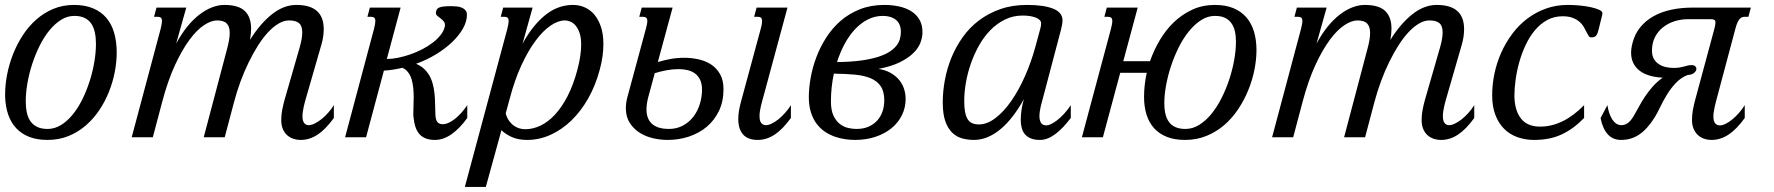

<svg xmlns="http://www.w3.org/2000/svg" viewBox="-20 -549 7095 768"><path d="M0.5 -172.4Q0.5 -210 8.5 -251.2Q16.6 -292.5 32.2 -332.3Q47.9 -372.1 71 -407.7Q94.2 -443.4 124.8 -470.5Q155.3 -497.6 193.1 -513.4Q231 -529.3 275.9 -529.3Q320.3 -529.3 352.5 -515.6Q384.8 -502 405.8 -477.1Q426.8 -452.1 436.8 -417Q446.8 -381.8 446.8 -338.9Q446.8 -301.3 439 -260.7Q431.2 -220.2 415.5 -181.2Q399.9 -142.1 376.5 -107.4Q353 -72.8 322.3 -46.4Q291.5 -20 253.4 -4.6Q215.3 10.7 169.9 10.7Q127.9 10.7 96.9 -1.5Q65.9 -13.7 44.9 -36.1Q23.9 -58.6 12.9 -90.3Q2 -122.1 0.5 -161.1ZM277.3 -485.4Q249 -485.4 223.6 -469.2Q198.2 -453.1 176.8 -426.5Q155.3 -399.9 137.9 -364.7Q120.6 -329.6 108.4 -291.7Q96.2 -253.9 89.6 -215.6Q83 -177.2 83 -144Q83 -119.1 87.4 -98.6Q91.8 -78.1 102.1 -63.7Q112.3 -49.3 128.9 -41.3Q145.5 -33.2 170.4 -33.2Q198.7 -33.2 224.4 -49.1Q250 -64.9 271.5 -91.6Q293 -118.2 310.1 -153.1Q327.1 -188 339.1 -225.8Q351.1 -263.7 357.4 -301.8Q363.8 -339.8 363.8 -373.5Q363.8 -398.4 359.4 -419.2Q355 -439.9 345 -454.6Q335 -469.2 318.4 -477.3Q301.8 -485.4 277.3 -485.4Z M622.6 -433.6Q625 -443.8 626.5 -451.4Q627.9 -459 627.9 -464.4Q627.9 -474.6 623.3 -478.3Q618.7 -481.9 609.9 -481.9H596.2L606 -518.6H725.1L684.6 -374.5Q705.1 -412.6 728.5 -441.7Q752 -470.7 776.9 -490Q801.8 -509.3 827.4 -519.3Q853 -529.3 877.4 -529.3Q934.1 -529.3 959.2 -505.1Q984.4 -481 984.4 -434.6Q984.4 -413.6 980 -389.6Q1021.5 -455.6 1068.4 -492.4Q1115.2 -529.3 1165.5 -529.3Q1274.9 -529.3 1274.9 -432.6Q1274.9 -418.5 1272.7 -402.6Q1270.5 -386.7 1265.1 -368.7L1204.1 -157.2Q1202.1 -150.4 1199.7 -141.6Q1197.3 -132.8 1195.1 -123Q1192.9 -113.3 1191.4 -103.3Q1189.9 -93.3 1189.9 -84.5Q1189.9 -65.4 1196.8 -56.9Q1203.6 -48.3 1214.8 -48.3Q1225.1 -48.3 1238.3 -54.7Q1251.5 -61 1265.1 -71.8Q1278.8 -82.5 1292 -97.2Q1305.2 -111.8 1315.4 -128.4V-77.1Q1282.7 -31.7 1250.5 -10.5Q1218.3 10.7 1183.1 10.7Q1166.5 10.7 1152.1 5.6Q1137.7 0.5 1127.2 -9.5Q1116.7 -19.5 1110.8 -34.4Q1105 -49.3 1105 -68.8Q1105 -89.8 1108.9 -109.9Q1112.8 -129.9 1118.2 -149.4L1179.7 -362.8Q1189 -396.5 1189 -419.4Q1189 -445.3 1176.3 -456.3Q1163.6 -467.3 1136.2 -467.3Q1115.7 -467.3 1094.5 -454.8Q1073.2 -442.4 1052.5 -420.2Q1031.7 -397.9 1012.2 -367.2Q992.7 -336.4 974.9 -300Q957 -263.7 942.1 -223.1Q927.2 -182.6 916 -140.1L878.9 0H794.9L888.2 -353Q893.6 -372.6 896.2 -388.7Q898.9 -404.8 898.9 -417.5Q898.9 -442.4 887.2 -454.8Q875.5 -467.3 848.1 -467.3Q825.2 -467.3 796.6 -448.7Q768.1 -430.2 738.5 -390.6Q709 -351.1 680.2 -289.1Q651.4 -227.1 628.4 -140.1L591.3 0H506.8Z M1634.3 -78.6Q1633.8 -82.5 1633.5 -86.4Q1633.3 -90.3 1633.3 -95.2Q1633.3 -108.9 1634 -125.5Q1634.8 -142.1 1634.8 -159.7Q1634.8 -177.7 1633.1 -196.3Q1631.3 -214.8 1626.7 -230.7Q1622.1 -246.6 1613 -259Q1604 -271.5 1589.4 -277.8Q1571.3 -273.4 1553 -270.5Q1534.7 -267.6 1515.6 -266.6L1444.3 0H1360.4L1476.1 -433.6Q1478.5 -443.8 1480 -451.4Q1481.4 -459 1481.4 -464.4Q1481.4 -474.6 1476.8 -478.3Q1472.2 -481.9 1463.4 -481.9H1449.7L1459.5 -518.6H1582.5L1527.3 -313Q1547.9 -313 1572 -317.9Q1596.2 -322.8 1620.8 -331.3Q1645.5 -339.8 1668.7 -351.8Q1691.9 -363.8 1710.7 -378.2Q1729.5 -392.6 1742.4 -408.9Q1755.4 -425.3 1759.3 -442.9Q1759.8 -444.8 1759.8 -448.7Q1759.8 -458 1754.2 -464.4Q1748.5 -470.7 1741.7 -475.8Q1734.9 -481 1729.2 -485.8Q1723.6 -490.7 1723.6 -497.6Q1724.1 -504.9 1726.6 -510Q1729 -515.1 1735.6 -518.3Q1742.2 -521.5 1753.9 -522.9Q1765.6 -524.4 1785.6 -524.4Q1796.4 -524.4 1807.4 -523.2Q1818.4 -522 1827.4 -518.3Q1836.4 -514.6 1842 -507.8Q1847.7 -501 1847.7 -489.7Q1847.7 -462.9 1831.8 -434.8Q1815.9 -406.7 1788.6 -380.6Q1761.2 -354.5 1724.1 -331.8Q1687 -309.1 1644.5 -293.9Q1666.5 -284.2 1680.7 -269.3Q1694.8 -254.4 1702.9 -236.3Q1710.9 -218.3 1714.6 -198.2Q1718.3 -178.2 1719.5 -158.4Q1720.7 -138.7 1720.7 -120.6Q1720.7 -102.5 1721.7 -87.9Q1723.1 -67.9 1730.2 -60.1Q1737.3 -52.2 1751 -52.2Q1762.2 -52.2 1774.7 -57.9Q1787.1 -63.5 1800 -73.7Q1813 -84 1825.4 -97.9Q1837.9 -111.8 1849.1 -128.4V-77.1Q1819.3 -35.6 1786.6 -12.5Q1753.9 10.7 1719.7 10.7Q1679.7 10.7 1659.2 -11Q1638.7 -32.7 1634.3 -78.6Z M2002.9 -95.7Q2004.9 -85.9 2010.7 -74.7Q2016.6 -63.5 2026.4 -54Q2036.1 -44.4 2050 -38.3Q2064 -32.2 2082 -32.2Q2111.8 -32.2 2142.1 -46.6Q2172.4 -61 2199.5 -90.1Q2226.6 -119.1 2249.8 -163.6Q2272.9 -208 2289.1 -268.1Q2297.4 -299.3 2301 -324.5Q2304.7 -349.6 2304.7 -369.6Q2304.7 -398.9 2298.1 -417.7Q2291.5 -436.5 2281.7 -447.5Q2272 -458.5 2260.7 -462.9Q2249.5 -467.3 2239.7 -467.3Q2212.9 -467.3 2182.6 -446.8Q2152.3 -426.3 2122.6 -386.5Q2092.8 -346.7 2065.7 -288.1Q2038.6 -229.5 2018.6 -153.3ZM2110.4 -518.6 2070.3 -374.5Q2094.2 -418 2119.4 -447.5Q2144.5 -477.1 2169.9 -495.4Q2195.3 -513.7 2220.9 -521.5Q2246.6 -529.3 2272 -529.3Q2296.9 -529.3 2319.1 -519.5Q2341.3 -509.8 2357.7 -490.2Q2374 -470.7 2383.8 -441.4Q2393.6 -412.1 2393.6 -373Q2393.6 -350.1 2390.1 -324Q2386.7 -297.9 2378.4 -268.1Q2361.8 -206.5 2332.8 -155.3Q2303.7 -104 2265.6 -67.1Q2227.5 -30.3 2182.4 -9.8Q2137.2 10.7 2088.4 10.7Q2052.7 10.7 2026.9 -1Q2001 -12.7 1985.8 -28.3L1923.3 198.7H1839.4L2009.3 -433.6Q2011.7 -443.8 2013.2 -451.4Q2014.6 -459 2014.6 -464.4Q2014.6 -474.6 2010 -478.3Q2005.4 -481.9 1996.6 -481.9H1982.9L1992.7 -518.6Z M3022.9 -433.6Q3025.9 -443.8 3027.1 -451.4Q3028.3 -459 3028.3 -464.4Q3028.3 -474.6 3023.7 -478.3Q3019 -481.9 3010.3 -481.9H2996.6L3006.3 -518.6H3129.9L3032.2 -157.2Q3030.3 -150.4 3027.8 -141.4Q3025.4 -132.3 3023.2 -122.8Q3021 -113.3 3019.5 -103.3Q3018.1 -93.3 3018.1 -84.5Q3018.1 -65.4 3025.1 -56.9Q3032.2 -48.3 3043.5 -48.3Q3053.7 -48.3 3066.9 -54.7Q3080.1 -61 3093.5 -71.8Q3106.9 -82.5 3120.1 -97.2Q3133.3 -111.8 3143.6 -128.4V-77.1Q3110.8 -31.7 3078.6 -10.5Q3046.4 10.7 3011.2 10.7Q2971.7 10.7 2952.4 -11Q2933.1 -32.7 2933.1 -72.8Q2933.1 -102.1 2943.4 -140.1ZM2874 -192.4Q2874 -143.6 2856 -105.7Q2837.9 -67.9 2807.1 -42Q2776.4 -16.1 2735.8 -2.7Q2695.3 10.7 2650.4 10.7Q2621.6 10.7 2592 3.9Q2562.5 -2.9 2538.3 -18.3Q2514.2 -33.7 2498.8 -57.9Q2483.4 -82 2483.4 -116.7Q2483.4 -137.7 2489.7 -161.1L2563.5 -433.6Q2565.9 -443.4 2567.6 -451.2Q2569.3 -459 2569.3 -464.4Q2569.3 -474.6 2564.5 -478.3Q2559.6 -481.9 2550.8 -481.9H2537.1L2546.9 -518.6H2670.4L2611.3 -300.8Q2634.8 -308.1 2661.9 -313Q2689 -317.9 2716.8 -317.9Q2746.6 -317.9 2774.9 -311.5Q2803.2 -305.2 2825.2 -290.5Q2847.2 -275.9 2860.6 -251.7Q2874 -227.5 2874 -192.4ZM2565.9 -111.8Q2565.9 -90.3 2572.5 -75.4Q2579.1 -60.5 2590.8 -51.3Q2602.5 -42 2618.9 -37.6Q2635.3 -33.2 2654.8 -33.2Q2688 -33.2 2713.1 -47.4Q2738.3 -61.5 2754.9 -84Q2771.5 -106.4 2779.8 -134.5Q2788.1 -162.6 2788.1 -190.4Q2788.1 -213.9 2780.5 -229.7Q2772.9 -245.6 2760 -255.1Q2747.1 -264.6 2730 -268.6Q2712.9 -272.5 2693.8 -272.5Q2669.9 -272.5 2645.5 -267.8Q2621.1 -263.2 2599.1 -256.3L2573.2 -161.1Q2565.9 -133.3 2565.9 -111.8Z M3493.7 -273.4Q3520 -269.5 3540.3 -258.5Q3560.5 -247.6 3574.5 -231.7Q3588.4 -215.8 3595.5 -195.6Q3602.5 -175.3 3602.5 -152.8Q3602.5 -118.2 3587.6 -88.1Q3572.8 -58.1 3545.9 -36.1Q3519 -14.2 3481.7 -1.7Q3444.3 10.7 3399.9 10.7Q3381.8 10.7 3361.1 7.8Q3340.3 4.9 3319.8 -2.2Q3299.3 -9.3 3280.5 -21.7Q3261.7 -34.2 3247.1 -53.2Q3232.4 -72.3 3223.9 -98.9Q3215.3 -125.5 3215.3 -161.1Q3215.3 -196.8 3222.7 -238Q3230 -279.3 3245.4 -320.1Q3260.7 -360.8 3284.9 -398.7Q3309.1 -436.5 3342.5 -465.6Q3376 -494.6 3419.7 -512Q3463.4 -529.3 3517.6 -529.3Q3548.8 -529.3 3576.4 -523.2Q3604 -517.1 3624.8 -504.2Q3645.5 -491.2 3657.7 -470.5Q3669.9 -449.7 3669.9 -420.4Q3669.9 -400.4 3661.9 -378.7Q3653.8 -356.9 3633.5 -336.9Q3613.3 -316.9 3579.3 -300Q3545.4 -283.2 3493.7 -273.4ZM3303.7 -143.6Q3303.7 -106.9 3314.5 -85.2Q3325.2 -63.5 3340.8 -52Q3356.4 -40.5 3374 -36.9Q3391.6 -33.2 3405.3 -33.2Q3433.6 -33.2 3454.6 -42.5Q3475.6 -51.8 3489.5 -67.6Q3503.4 -83.5 3510.3 -104Q3517.1 -124.5 3517.1 -147.5Q3517.1 -183.1 3502.9 -204.1Q3488.8 -225.1 3462.4 -236.1Q3436 -247.1 3398.7 -250.5Q3361.3 -253.9 3315.4 -254.4Q3303.7 -199.2 3303.7 -143.6ZM3583.5 -421.4Q3583.5 -453.6 3563.7 -469.5Q3543.9 -485.4 3511.7 -485.4Q3479 -485.4 3450.9 -470.9Q3422.9 -456.5 3399.7 -431.6Q3376.5 -406.7 3358.4 -373Q3340.3 -339.4 3328.1 -300.8Q3381.8 -301.3 3421.6 -306.6Q3461.4 -312 3490 -320.8Q3518.6 -329.6 3536.6 -341.1Q3554.7 -352.5 3565.2 -365.7Q3575.7 -378.9 3579.6 -393.1Q3583.5 -407.2 3583.5 -421.4Z M3836.9 -145Q3836.9 -119.1 3840.3 -101.1Q3843.8 -83 3850.8 -72Q3857.9 -61 3868.9 -56.2Q3879.9 -51.3 3895.5 -51.3Q3928.2 -51.3 3961.4 -76.4Q3994.6 -101.6 4024.7 -144.5Q4054.7 -187.5 4079.8 -244.1Q4105 -300.8 4122.1 -363.8L4141.1 -434.1Q4144.5 -445.8 4144.5 -455.6Q4144.5 -463.4 4138.4 -469.2Q4132.3 -475.1 4122.1 -479Q4111.8 -482.9 4098.6 -484.9Q4085.4 -486.8 4070.8 -486.8Q4032.2 -486.8 4000 -470.9Q3967.8 -455.1 3941.7 -428.5Q3915.5 -401.9 3896 -366.9Q3876.5 -332 3863.3 -294.2Q3850.1 -256.3 3843.5 -217.8Q3836.9 -179.2 3836.9 -145ZM3751 -139.6Q3751 -183.1 3759.5 -229Q3768.1 -274.9 3785.6 -318.1Q3803.2 -361.3 3830.6 -399.9Q3857.9 -438.5 3895.5 -467Q3933.1 -495.6 3981.2 -512.5Q4029.3 -529.3 4088.4 -529.3Q4154.8 -529.3 4192.4 -514.4Q4230 -499.5 4230 -467.8Q4230 -459.5 4228.3 -450.2Q4226.6 -440.9 4224.1 -430.7L4151.9 -157.2Q4149.9 -150.4 4147.5 -141.4Q4145 -132.3 4142.8 -122.8Q4140.6 -113.3 4139.2 -103.3Q4137.7 -93.3 4137.7 -84.5Q4137.7 -68.8 4143.8 -58.1Q4149.9 -47.4 4166.5 -47.4Q4172.9 -47.4 4183.8 -52.5Q4194.8 -57.6 4208.3 -67.9Q4221.7 -78.1 4235.8 -93.3Q4250 -108.4 4263.2 -128.4V-77.1Q4248.5 -58.1 4233.6 -42Q4218.8 -25.9 4203.4 -14.2Q4188 -2.4 4172.1 4.2Q4156.2 10.7 4139.6 10.7Q4117.7 10.7 4102.8 4.4Q4087.9 -2 4079.1 -12.7Q4070.3 -23.4 4066.7 -38.1Q4063 -52.7 4063 -68.8Q4063 -89.8 4066.4 -111.6Q4069.8 -133.3 4075.7 -152.8Q4054.7 -114.7 4031.5 -84.5Q4008.3 -54.2 3982.9 -33Q3957.5 -11.7 3930.7 -0.5Q3903.8 10.7 3876 10.7Q3851.6 10.7 3828.9 4.6Q3806.2 -1.5 3788.8 -18.3Q3771.5 -35.2 3761.2 -64.2Q3751 -93.3 3751 -139.6Z M4391.6 0H4307.6L4423.8 -433.6Q4426.3 -443.8 4427.7 -451.4Q4429.2 -459 4429.2 -464.4Q4429.2 -474.6 4424.6 -478.3Q4419.9 -481.9 4411.1 -481.9H4397.5L4407.2 -518.6H4530.8L4473.1 -304.2H4580.1Q4595.2 -348.1 4619.4 -388.9Q4643.6 -429.7 4676 -460.7Q4708.5 -491.7 4749.5 -510.5Q4790.5 -529.3 4839.4 -529.3Q4882.3 -529.3 4913.6 -516.4Q4944.8 -503.4 4965.3 -479.7Q4985.8 -456.1 4995.8 -422.9Q5005.9 -389.6 5005.9 -348.6Q5005.9 -310.5 4997.6 -269.3Q4989.3 -228 4972.9 -188Q4956.5 -147.9 4932.6 -112.1Q4908.7 -76.2 4877 -48.8Q4845.2 -21.5 4805.9 -5.4Q4766.6 10.7 4720.2 10.7Q4678.2 10.7 4647.5 -1.5Q4616.7 -13.7 4596.4 -36.1Q4576.2 -58.6 4566.2 -90.3Q4556.2 -122.1 4556.2 -161.1Q4556.2 -184.1 4558.8 -208.3Q4561.5 -232.4 4566.9 -257.8H4460.9ZM4839.8 -485.4Q4811 -485.4 4784.9 -468.8Q4758.8 -452.1 4736.1 -424.3Q4713.4 -396.5 4695.3 -360.4Q4677.2 -324.2 4664.3 -285.4Q4651.4 -246.6 4644.3 -207.8Q4637.2 -168.9 4637.2 -135.7Q4637.2 -112.8 4641.6 -93.8Q4646 -74.7 4655.8 -61.3Q4665.5 -47.9 4681.9 -40.5Q4698.2 -33.2 4721.7 -33.2Q4751 -33.2 4777.3 -49.8Q4803.7 -66.4 4826.2 -94Q4848.6 -121.6 4866.7 -157.7Q4884.8 -193.8 4897.5 -232.7Q4910.2 -271.5 4917 -310.3Q4923.8 -349.1 4923.8 -382.3Q4923.8 -405.8 4919.4 -424.6Q4915 -443.4 4905 -457Q4895 -470.7 4879.2 -478Q4863.3 -485.4 4839.8 -485.4Z M5184.1 -433.6Q5186.5 -443.8 5188 -451.4Q5189.5 -459 5189.5 -464.4Q5189.5 -474.6 5184.8 -478.3Q5180.2 -481.9 5171.4 -481.9H5157.7L5167.5 -518.6H5286.6L5246.1 -374.5Q5266.6 -412.6 5290 -441.7Q5313.5 -470.7 5338.4 -490Q5363.3 -509.3 5388.9 -519.3Q5414.6 -529.3 5439 -529.3Q5495.6 -529.3 5520.8 -505.1Q5545.9 -481 5545.9 -434.6Q5545.9 -413.6 5541.5 -389.6Q5583 -455.6 5629.9 -492.4Q5676.8 -529.3 5727.1 -529.3Q5836.4 -529.3 5836.4 -432.6Q5836.4 -418.5 5834.2 -402.6Q5832 -386.7 5826.7 -368.7L5765.6 -157.2Q5763.7 -150.4 5761.2 -141.6Q5758.8 -132.8 5756.6 -123Q5754.4 -113.3 5752.9 -103.3Q5751.5 -93.3 5751.5 -84.5Q5751.5 -65.4 5758.3 -56.9Q5765.1 -48.3 5776.4 -48.3Q5786.6 -48.3 5799.8 -54.7Q5813 -61 5826.7 -71.8Q5840.3 -82.5 5853.5 -97.2Q5866.7 -111.8 5877 -128.4V-77.1Q5844.2 -31.7 5812 -10.5Q5779.8 10.7 5744.6 10.7Q5728 10.7 5713.6 5.6Q5699.2 0.5 5688.7 -9.5Q5678.2 -19.5 5672.4 -34.4Q5666.5 -49.3 5666.5 -68.8Q5666.5 -89.8 5670.4 -109.9Q5674.3 -129.9 5679.7 -149.4L5741.2 -362.8Q5750.5 -396.5 5750.5 -419.4Q5750.5 -445.3 5737.8 -456.3Q5725.1 -467.3 5697.8 -467.3Q5677.2 -467.3 5656 -454.8Q5634.8 -442.4 5614 -420.2Q5593.3 -397.9 5573.7 -367.2Q5554.2 -336.4 5536.4 -300Q5518.6 -263.7 5503.7 -223.1Q5488.8 -182.6 5477.5 -140.1L5440.4 0H5356.4L5449.7 -353Q5455.1 -372.6 5457.8 -388.7Q5460.4 -404.8 5460.4 -417.5Q5460.4 -442.4 5448.7 -454.8Q5437 -467.3 5409.7 -467.3Q5386.7 -467.3 5358.2 -448.7Q5329.6 -430.2 5300 -390.6Q5270.5 -351.1 5241.7 -289.1Q5212.9 -227.1 5189.9 -140.1L5152.8 0H5068.4Z M6230.5 -483.9Q6196.3 -483.9 6168.7 -468.8Q6141.1 -453.6 6119.9 -428.2Q6098.6 -402.8 6083 -369.9Q6067.4 -336.9 6057.4 -301.5Q6047.4 -266.1 6042.5 -230.7Q6037.6 -195.3 6037.6 -165Q6038.6 -106.9 6064 -74.7Q6089.4 -42.5 6140.6 -42.5Q6232.4 -42.5 6316.4 -128.4V-77.1Q6293.9 -54.2 6271.5 -37.8Q6249 -21.5 6224.9 -10.5Q6200.7 0.5 6173.8 5.6Q6147 10.7 6116.2 10.7Q6080.1 10.7 6049.3 -0.5Q6018.6 -11.7 5996.3 -33.9Q5974.1 -56.2 5961.4 -89.6Q5948.7 -123 5948.7 -167.5Q5948.7 -211.4 5958 -255.4Q5967.3 -299.3 5985.4 -339.4Q6003.4 -379.4 6029.5 -414.3Q6055.7 -449.2 6089.4 -474.6Q6123 -500 6163.6 -514.6Q6204.1 -529.3 6251 -529.3Q6272.9 -529.3 6297.4 -527.1Q6321.8 -524.9 6342.3 -520.5Q6362.8 -516.1 6376.2 -510Q6389.6 -503.9 6389.6 -496.6Q6389.6 -491.7 6388.2 -486.8L6375 -433.1Q6371.1 -416 6365.5 -407.7Q6359.9 -399.4 6344.7 -399.4Q6338.4 -399.4 6334.2 -405.8Q6330.1 -412.1 6325.7 -421.4Q6321.3 -430.7 6314.9 -441.7Q6308.6 -452.6 6297.9 -461.9Q6287.1 -471.2 6271 -477.5Q6254.9 -483.9 6230.5 -483.9Z M6847.7 -157.2Q6845.7 -150.4 6843.3 -140.6Q6840.8 -130.9 6838.6 -120.6Q6836.4 -110.4 6835 -100.8Q6833.5 -91.3 6833.5 -84.5Q6833.5 -64.9 6840.3 -56.2Q6847.2 -47.4 6859.9 -47.4Q6870.1 -47.4 6883.1 -54Q6896 -60.5 6909.4 -71.5Q6922.9 -82.5 6935.8 -97.2Q6948.7 -111.8 6959 -128.4V-77.1Q6926.3 -31.7 6894 -10.5Q6861.8 10.7 6826.7 10.7Q6810.1 10.7 6795.7 5.6Q6781.2 0.5 6770.8 -9.5Q6760.3 -19.5 6754.2 -34.4Q6748 -49.3 6748 -68.8Q6748 -89.8 6751.7 -109.9Q6755.4 -129.9 6760.7 -149.4L6837.4 -433.6Q6841.8 -450.2 6841.8 -458.5Q6841.8 -467.3 6837.2 -469.7Q6832.5 -472.2 6823.7 -472.2H6731Q6704.1 -472.2 6678.5 -464.1Q6652.8 -456.1 6632.6 -440.2Q6612.3 -424.3 6600.1 -400.9Q6587.9 -377.4 6587.9 -346.2Q6587.9 -326.2 6595.9 -312.7Q6604 -299.3 6616.7 -291.5Q6629.4 -283.7 6644.5 -280.5Q6659.7 -277.3 6674.3 -277.3Q6688.5 -277.3 6698.5 -279.1Q6708.5 -280.8 6716.6 -283Q6724.6 -285.2 6731.4 -286.9Q6738.3 -288.6 6746.1 -288.6Q6755.9 -288.6 6760.7 -284.2Q6765.6 -279.8 6765.6 -273.9Q6765.6 -265.6 6756.8 -257.8Q6748 -250 6730.5 -249Q6703.1 -238.3 6682.9 -216.6Q6662.6 -194.8 6647.5 -169.9Q6632.3 -145 6620.6 -120.4Q6608.9 -95.7 6598.1 -78.6Q6569.3 -32.7 6537.1 -11Q6504.9 10.7 6464.8 10.7Q6430.7 10.7 6410.4 -12.5Q6390.1 -35.6 6382.3 -77.1L6409.7 -128.4Q6412.1 -111.8 6417 -97.2Q6421.9 -82.5 6428.7 -71.8Q6435.5 -61 6444.8 -54.7Q6454.1 -48.3 6465.3 -48.3Q6479 -48.3 6490.5 -56.2Q6502 -64 6514.2 -84Q6524.4 -101.1 6535.2 -121.3Q6545.9 -141.6 6559.6 -162.1Q6573.2 -182.6 6590.6 -202.4Q6607.9 -222.2 6630.9 -238.3Q6602.1 -239.7 6578.6 -246.6Q6555.2 -253.4 6538.8 -265.9Q6522.5 -278.3 6513.4 -296.4Q6504.4 -314.5 6504.4 -337.9Q6504.4 -356 6510.3 -377.9Q6519.5 -413.6 6541 -439.9Q6562.5 -466.3 6593.8 -483.9Q6625 -501.5 6664.6 -510Q6704.1 -518.6 6750.5 -518.6H6983.4L6973.6 -481.9H6960.4Q6953.6 -481.9 6948.2 -480Q6942.9 -478 6938.2 -472.7Q6933.6 -467.3 6929.4 -458Q6925.3 -448.7 6921.4 -433.6Z"/></svg>

Font: Arian Grqi
Style: Italic
Weight: 400
Italic angle: -15°
Designer: Ruben Hakobyan (Tarumian)
Foundry: Ruben Hakobyan (Tarumian)
Version: Version 1.002